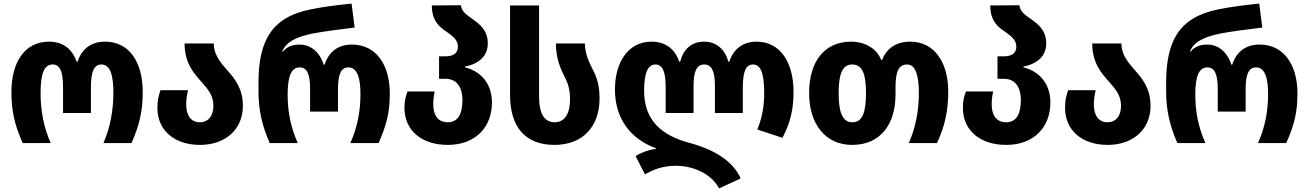

<svg xmlns="http://www.w3.org/2000/svg" viewBox="-20 -790 7226 1060"><path d="M105 0H260C222 -85 204 -178 204 -276C204 -389 226 -434 271 -434C312 -434 328 -393 328 -308V-166H482V-308C482 -393 498 -434 540 -434C590 -434 606 -371 606 -279C606 -183 589 -86 551 0H706C750 -99 768 -177 768 -282C768 -448 693 -560 560 -560C482 -560 431 -519 408 -449H403C380 -518 329 -560 250 -560C117 -560 43 -447 43 -282C43 -176 61 -101 105 0Z M1084 10C1224 10 1321 -75 1321 -206C1321 -300 1277 -355 1234 -403C1195 -447 1160 -490 1160 -550H999C999 -441 1051 -384 1095 -335C1128 -297 1158 -263 1158 -206C1158 -151 1131 -115 1083 -115C1033 -115 1008 -154 1008 -213C1008 -241 1012 -267 1018 -292H866C855 -260 849 -236 849 -195C849 -66 948 10 1084 10Z M1469 0H1624C1586 -85 1568 -170 1568 -268C1568 -373 1590 -418 1635 -418C1676 -418 1692 -378 1692 -300V-174H1846V-300C1846 -377 1862 -418 1903 -418C1954 -418 1970 -356 1970 -271C1970 -176 1953 -86 1914 0H2070C2114 -99 2132 -169 2132 -274C2132 -432 2057 -544 1923 -544C1846 -544 1795 -504 1772 -433H1767C1745 -503 1695 -544 1634 -544C1600 -544 1566 -535 1542 -505H1538C1562 -567 1635 -590 1707 -605C1757 -615 1855 -628 1938 -638L1921 -770C1824 -761 1748 -749 1694 -738C1475 -694 1407 -559 1407 -332V-288C1407 -185 1425 -101 1469 0Z M2452 10C2605 10 2696 -88 2696 -224C2696 -339 2622 -401 2547 -418V-422C2622 -438 2673 -478 2673 -551C2673 -622 2629 -656 2590 -684C2555 -708 2527 -728 2525 -761L2364 -760C2364 -675 2406 -641 2445 -615C2478 -592 2508 -570 2508 -533C2508 -501 2489 -479 2439 -479H2404V-355H2439C2498 -355 2533 -314 2533 -236C2533 -164 2510 -115 2452 -115C2398 -115 2372 -154 2372 -213C2372 -239 2375 -262 2380 -285H2230C2219 -257 2213 -232 2213 -195C2213 -66 2312 10 2452 10Z M3041 10C3198 10 3290 -92 3290 -246C3290 -315 3277 -360 3253 -405C3229 -452 3210 -494 3209 -550H3049C3049 -469 3073 -414 3099 -362C3116 -330 3127 -295 3127 -240C3127 -168 3101 -115 3042 -115C2984 -115 2956 -165 2956 -257V-760H2796V-265C2796 -89 2880 10 3041 10Z M3950 250 4069 195C4027 99 3922 35 3787 -1C3633 -42 3536 -125 3536 -289C3536 -390 3558 -434 3598 -434C3639 -434 3655 -393 3655 -308V-166H3809V-316C3809 -393 3825 -434 3868 -434C3911 -434 3927 -392 3927 -316V-166H4081V-308C4081 -395 4098 -434 4137 -434C4178 -434 4199 -389 4199 -278C4199 -207 4189 -142 4161 -75L4300 -29C4344 -115 4361 -187 4361 -282C4361 -447 4287 -560 4157 -560C4080 -560 4029 -518 4006 -449H4001C3983 -519 3933 -560 3868 -560C3798 -560 3753 -519 3735 -449H3730C3707 -518 3656 -560 3577 -560C3449 -560 3375 -448 3375 -295C3375 -133 3464 -21 3601 28V32C3560 37 3515 54 3489 72L3541 173C3582 148 3638 125 3712 125C3791 125 3901 159 3950 250Z M4684 10C4843 10 4924 -106 4924 -269V-308C4924 -392 4940 -434 4988 -434C5035 -434 5053 -371 5053 -279C5053 -183 5036 -86 4997 0H5153C5196 -93 5215 -177 5215 -284C5215 -448 5137 -560 5006 -560C4928 -560 4875 -524 4850 -459H4845C4820 -524 4753 -560 4679 -560C4532 -560 4447 -451 4447 -276C4447 -105 4537 10 4684 10ZM4686 -115C4630 -115 4610 -172 4610 -276C4610 -380 4630 -434 4685 -434C4742 -434 4761 -380 4761 -276C4761 -171 4742 -115 4686 -115Z M5535 10C5688 10 5779 -88 5779 -224C5779 -339 5705 -401 5630 -418V-422C5705 -438 5756 -478 5756 -551C5756 -622 5712 -656 5673 -684C5638 -708 5610 -728 5608 -761L5447 -760C5447 -675 5489 -641 5528 -615C5561 -592 5591 -570 5591 -533C5591 -501 5572 -479 5522 -479H5487V-355H5522C5581 -355 5616 -314 5616 -236C5616 -164 5593 -115 5535 -115C5481 -115 5455 -154 5455 -213C5455 -239 5458 -262 5463 -285H5313C5302 -257 5296 -232 5296 -195C5296 -66 5395 10 5535 10Z M6095 10C6235 10 6332 -75 6332 -206C6332 -300 6288 -355 6245 -403C6206 -447 6171 -490 6171 -550H6010C6010 -441 6062 -384 6106 -335C6139 -297 6169 -263 6169 -206C6169 -151 6142 -115 6094 -115C6044 -115 6019 -154 6019 -213C6019 -241 6023 -267 6029 -292H5877C5866 -260 5860 -236 5860 -195C5860 -66 5959 10 6095 10Z M6480 0H6635C6597 -85 6579 -170 6579 -268C6579 -373 6601 -418 6646 -418C6687 -418 6703 -378 6703 -300V-174H6857V-300C6857 -377 6873 -418 6914 -418C6965 -418 6981 -356 6981 -271C6981 -176 6964 -86 6925 0H7081C7125 -99 7143 -169 7143 -274C7143 -432 7068 -544 6934 -544C6857 -544 6806 -504 6783 -433H6778C6756 -503 6706 -544 6645 -544C6611 -544 6577 -535 6553 -505H6549C6573 -567 6646 -590 6718 -605C6768 -615 6866 -628 6949 -638L6932 -770C6835 -761 6759 -749 6705 -738C6486 -694 6418 -559 6418 -332V-288C6418 -185 6436 -101 6480 0Z"/></svg>

Font: Noto Sans Georgian SemiCondensed ExtraBold
Style: Regular
Weight: 800
Width: 4
Designer: Monotype Design Team, Akaki Razmadze
Foundry: Google LLC
Version: Version 2.005